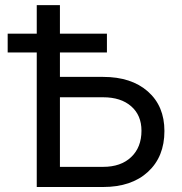

<svg xmlns="http://www.w3.org/2000/svg" viewBox="-20 -748 728 768"><path d="M219.7 -440.4H392.6Q505.4 -440.4 571.5 -382.1Q637.7 -323.7 637.7 -224.1Q637.7 -121.1 571.8 -60.5Q505.9 0 392.6 0H127V-727.5H219.7ZM219.7 -358.9V-80.6H392.6Q463.4 -80.6 504.6 -119.6Q545.9 -158.7 545.9 -225.1Q545.9 -287.1 504.6 -323Q463.4 -358.9 392.6 -358.9ZM10.7 -538.1V-613.3H407.7V-538.1Z"/></svg>

Font: Inter-Regular
Style: Regular
Weight: 400
Designer: Rasmus Andersson
Foundry: rsms
Version: Version 4.000;git-a52131595